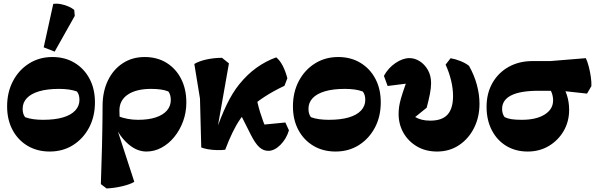

<svg xmlns="http://www.w3.org/2000/svg" viewBox="-20 -815 3289 1058"><path d="M254 20Q184.8 20 131.8 -11.6Q78.8 -43.2 49 -99.2Q19.2 -155.2 19.2 -228.8Q19.2 -307.2 51.8 -368.8Q84.2 -430.2 140.8 -465.5Q197.2 -500.8 268.5 -500.8Q338 -500.8 390.9 -468.9Q443.8 -437 473.5 -380.9Q503.2 -324.8 503.2 -251.2Q503.2 -172.8 470.8 -111.6Q438.2 -50.5 382.2 -15.2Q326.2 20 254 20ZM216.5 -154.8Q282.8 -154.8 327.1 -168Q371.5 -181.2 394.6 -206.1Q417.8 -231 417.8 -264.5Q417.8 -293.8 404 -310.8Q384.2 -318.2 358.9 -321.8Q333.5 -325.2 306 -325.2Q240.8 -325.2 195.9 -312Q151 -298.8 127.9 -274.2Q104.8 -249.8 104.8 -215.5Q104.8 -186.2 118.5 -169.2Q138.5 -161.8 163.9 -158.2Q189.2 -154.8 216.5 -154.8ZM281.2 -530.5 220.8 -554.2 273.5 -793.5Q294 -796.5 316.4 -792Q338.8 -787.5 358.1 -778.9Q377.5 -770.2 389 -760.5L392 -727.5Z M567.2 223.5 535.8 199.5 542 -6.5Q543.2 -60.5 543.8 -97.8Q544.2 -135 544.8 -165.8Q545.2 -196.5 545.2 -229.8Q545.2 -310.5 574.6 -371.4Q604 -432.2 656.4 -466.5Q708.8 -500.8 777 -500.8Q845.8 -500.8 897.4 -469Q949 -437.2 977.9 -380.8Q1006.8 -324.2 1006.8 -250.2Q1006.8 -195 988.8 -146.2Q970.8 -97.5 940.2 -60.1Q909.8 -22.8 870.2 -1.4Q830.8 20 786.8 20Q734.8 20 687.5 -20.5Q640.2 -61 611.2 -126.2L630.8 -174.8Q657.2 -164.8 684.5 -159.8Q711.8 -154.8 740.2 -154.8Q798.5 -154.8 838.6 -168.1Q878.8 -181.5 900 -206.2Q921.2 -231 921.2 -264Q921.2 -277.8 917.8 -290.5Q914.2 -303.2 907.8 -311Q889 -318.8 864.6 -322Q840.2 -325.2 812.8 -325.2Q730.8 -325.2 684.4 -293.9Q638 -262.5 638 -206Q638 -187.5 639 -172Q640 -156.5 642 -141.8L619.8 -120.8L720 186.8Q697.5 200.8 654 211.1Q610.5 221.5 567.2 223.5Z M1221 10Q1201 12.8 1175.4 12.1Q1149.8 11.5 1126.2 7.4Q1102.8 3.2 1089 -2.5L1082 -271.8L1050.8 -462.5Q1076 -478 1117 -487.1Q1158 -496.2 1203.2 -496.5L1241.5 -465.8L1169.2 -55.5L1163.2 -73.5Q1196.8 -171.2 1229 -237.9Q1261.2 -304.5 1298.2 -350.2Q1342.2 -404.8 1393.1 -441.4Q1444 -478 1502 -499Q1522 -483 1537.5 -453.2Q1553 -423.5 1563.5 -383.8L1547.5 -342.2Q1424.5 -284.2 1350 -213Q1325 -189.8 1303.2 -158.1Q1281.5 -126.5 1261.4 -85.1Q1241.2 -43.8 1221 10ZM1458.2 16.2Q1431 16.2 1408.4 -4.5Q1385.8 -25.2 1361.5 -73.8L1285.8 -224.2L1390 -297.8Q1397.2 -249.2 1413 -197.5Q1428.8 -145.8 1452.5 -90.5L1398.5 -125L1552.5 -140L1572.2 -96.8Q1558 -49.5 1525.1 -16.6Q1492.2 16.2 1458.2 16.2Z M1829 20Q1759.8 20 1706.8 -11.6Q1653.8 -43.2 1624 -99.2Q1594.2 -155.2 1594.2 -228.8Q1594.2 -307.2 1626.8 -368.8Q1659.2 -430.2 1715.8 -465.5Q1772.2 -500.8 1843.5 -500.8Q1913 -500.8 1965.9 -468.9Q2018.8 -437 2048.5 -380.9Q2078.2 -324.8 2078.2 -251.2Q2078.2 -172.8 2045.8 -111.6Q2013.2 -50.5 1957.2 -15.2Q1901.2 20 1829 20ZM1791.5 -154.8Q1857.8 -154.8 1902.1 -168Q1946.5 -181.2 1969.6 -206.1Q1992.8 -231 1992.8 -264.5Q1992.8 -293.8 1979 -310.8Q1959.2 -318.2 1933.9 -321.8Q1908.5 -325.2 1881 -325.2Q1815.8 -325.2 1770.9 -312Q1726 -298.8 1702.9 -274.2Q1679.8 -249.8 1679.8 -215.5Q1679.8 -186.2 1693.5 -169.2Q1713.5 -161.8 1738.9 -158.2Q1764.2 -154.8 1791.5 -154.8Z M2388.5 20Q2325.5 20 2277.8 -8Q2230 -36 2203.2 -83Q2176.5 -130 2176.5 -187.2Q2176.5 -207.2 2179.4 -227.4Q2182.2 -247.5 2190.1 -274.8Q2198 -302 2212 -341.9Q2226 -381.8 2248.2 -441L2249.2 -358L2116 -341.2L2095.5 -397Q2119.2 -440.5 2159.2 -467.6Q2199.2 -494.8 2236.2 -494.8Q2265.8 -494.8 2293 -477.5Q2320.2 -460.2 2337.9 -429.2Q2355.5 -398.2 2355.5 -357Q2355.5 -331 2348.9 -296.9Q2342.2 -262.8 2331.2 -221.5L2267.8 -170.2Q2282.8 -161 2303.5 -155.6Q2324.2 -150.2 2350.8 -150.2Q2416.5 -150.2 2446.5 -183.9Q2476.5 -217.5 2476.5 -286Q2476.5 -326.2 2466 -370.5Q2455.5 -414.8 2435.5 -459L2463 -494.2Q2490.2 -489.5 2518.4 -478.1Q2546.5 -466.8 2564.5 -452Q2592.8 -402.2 2607.5 -348.5Q2622.2 -294.8 2622.2 -243.2Q2622.2 -170.2 2592.5 -110.6Q2562.8 -51 2510 -15.5Q2457.2 20 2388.5 20Z M2887.8 20Q2821 20 2769.9 -10.9Q2718.8 -41.8 2690 -97.6Q2661.2 -153.5 2661.2 -226.2Q2661.2 -300.8 2693.4 -357.5Q2725.5 -414.2 2782.8 -446.4Q2840 -478.5 2915 -478.5H3012.5L3208.2 -494.5Q3217 -476.5 3224.4 -448Q3231.8 -419.5 3235.8 -390.8Q3239.8 -362 3238.8 -340.5L3214.8 -299.2L3072 -314.8H2947.8Q2847 -314.8 2796.9 -289.4Q2746.8 -264 2746.8 -214.8Q2746.8 -201.8 2750.1 -190.4Q2753.5 -179 2760.5 -169.8Q2776.2 -161.8 2798.2 -158.2Q2820.2 -154.8 2855.8 -154.8Q2934.5 -154.8 2981.1 -183.8Q3027.8 -212.8 3027.8 -261.8Q3027.8 -287 3017.8 -309.8Q3007.8 -332.5 2989.8 -347.8L3066.2 -364Q3091.2 -329.5 3103.8 -291.1Q3116.2 -252.8 3116.2 -209.5Q3116.2 -145.5 3086.2 -93.6Q3056.2 -41.8 3004.8 -10.9Q2953.2 20 2887.8 20Z"/></svg>

Font: Eczar
Style: Regular
Weight: 400
Designer: Vaibhav Singh
Foundry: Rosetta Type Foundry
Version: Version 2.000